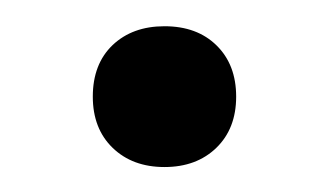

<svg xmlns="http://www.w3.org/2000/svg" viewBox="-20 -124 257 150"><path d="M108.5 6.5Q83.5 6.5 68 -8.5Q52.5 -23.5 52.5 -48.5Q52.5 -74 68 -88.8Q83.5 -103.5 108.5 -103.5Q134 -103.5 149.2 -88.5Q164.5 -73.5 164.5 -48.5Q164.5 -23.5 149 -8.5Q133.5 6.5 108.5 6.5Z"/></svg>

Font: Encode Sans SemiCondensed
Style: Regular
Weight: 400
Width: 4
Designer: Multiple Designers
Foundry: Impallari Type
Version: Version 3.002